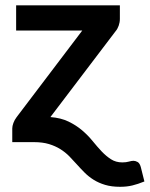

<svg xmlns="http://www.w3.org/2000/svg" viewBox="-20 -533 562 720"><path d="M521.5 147.5Q497 157.5 476.2 162.5Q455.5 167.5 430.5 167.5Q398 167.5 374 160.2Q350 153 331.2 141.2Q312.5 129.5 297.5 114.5Q282.5 99.5 268.5 83.8Q254.5 68 239.8 53Q225 38 206.2 26.2Q187.5 14.5 163.5 7.2Q139.5 0 107.5 0H26V-51.5Q26 -60 30.2 -71.8Q34.5 -83.5 42.5 -94L288.5 -418.5H40.5V-513H429.5V-462Q429.5 -449 425 -436.5Q420.5 -424 413.5 -416L169 -94Q208.5 -91 237.2 -77Q266 -63 288 -44.2Q310 -25.5 327.2 -4.2Q344.5 17 361.2 34.8Q378 52.5 396.2 64.2Q414.5 76 438.5 76Q453 76 463.2 73Q473.5 70 480.5 70Q488 70 496 74.5Q504 79 508 93.5Z"/></svg>

Font: Lato 2
Style: Bold
Weight: 700
Designer: Lukasz Dziedzic with Adam Twardoch and Botio Nikoltchev
Foundry: tyPoland Lukasz Dziedzic
Version: Version 2.015; 2015-08-06; http://www.latofonts.com/